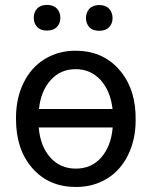

<svg xmlns="http://www.w3.org/2000/svg" viewBox="-20 -742 608 772"><path d="M44.4 -269Q44.4 -346.7 74.5 -408.4Q104.5 -470.2 159.4 -504.2Q214.4 -538.1 284.2 -538.1Q387.7 -538.1 453.6 -468.3Q519.5 -398.4 524.9 -286.6L525.4 -258.3Q525.4 -181.2 495.1 -119.1Q464.8 -57.1 410.2 -23.7Q355.5 9.8 285.2 9.8Q176.8 9.8 110.6 -65.2Q44.4 -140.1 44.4 -262.7ZM433.1 -229.5H135.7Q142.1 -153.8 182.1 -108.9Q222.2 -64 285.2 -64Q348.1 -64 387.5 -109.4Q426.8 -154.8 433.1 -229.5ZM284.2 -463.9Q223.1 -463.9 183.6 -419.7Q144 -375.5 136.7 -303.7H432.6Q423.8 -377.4 384 -420.7Q344.2 -463.9 284.2 -463.9ZM115.7 -670.4Q115.7 -692.4 129.2 -707.3Q142.6 -722.2 168.9 -722.2Q195.3 -722.2 209 -707.3Q222.7 -692.4 222.7 -670.4Q222.7 -648.4 209 -633.8Q195.3 -619.1 168.9 -619.1Q142.6 -619.1 129.2 -633.8Q115.7 -648.4 115.7 -670.4ZM325.7 -669.4Q325.7 -691.4 339.1 -706.5Q352.5 -721.7 378.9 -721.7Q405.3 -721.7 418.9 -706.5Q432.6 -691.4 432.6 -669.4Q432.6 -647.5 418.9 -632.8Q405.3 -618.2 378.9 -618.2Q352.5 -618.2 339.1 -632.8Q325.7 -647.5 325.7 -669.4Z"/></svg>

Font: Roboto
Style: Regular
Weight: 400
Designer: Google
Version: Version 2.001047; 2015